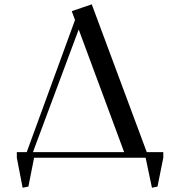

<svg xmlns="http://www.w3.org/2000/svg" viewBox="-20 -732 798 891"><path d="M58.1 0V-25.9H104L328.1 -639.2L313 -680.2L405.8 -711.9L661.1 -25.9H737.8V0L710.9 133.8L685.1 139.2L655.8 0H138.2L111.8 133.8L85 139.2ZM132.8 -25.9H556.2L345.2 -595.2Z"/></svg>

Font: Dehuti
Style: Bold
Weight: 700
Version: Version 1.2